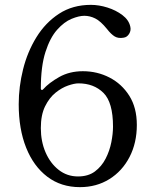

<svg xmlns="http://www.w3.org/2000/svg" viewBox="-20 -758 637 790"><path d="M309 12Q231 12 174.5 -31Q118 -74 87.5 -150.5Q57 -227 57 -329Q57 -401 75 -473Q93 -545 130 -605Q167 -665 223 -701.5Q279 -738 354 -738Q387 -738 422 -727Q457 -716 483.5 -696Q510 -676 516 -649Q520 -633 511.5 -619Q503 -605 489 -603Q467 -599 452 -608Q437 -617 420 -639Q394 -671 372 -682Q350 -693 327 -693Q305 -693 274.5 -680.5Q244 -668 215 -635.5Q186 -603 167 -544Q148 -485 148 -393Q148 -389 151.5 -388Q155 -387 158 -391Q181 -417 223.5 -441Q266 -465 321 -465Q380 -465 430.5 -439Q481 -413 512 -364Q543 -315 543 -244Q543 -170 513 -112Q483 -54 430 -21Q377 12 309 12ZM301 -32Q343 -32 370.5 -52.5Q398 -73 414.5 -105Q431 -137 438 -172.5Q445 -208 445 -237Q445 -337 405.5 -376Q366 -415 303 -415Q286 -415 260 -406Q234 -397 208.5 -376.5Q183 -356 165.5 -320.5Q148 -285 148 -231Q148 -176 167.5 -131Q187 -86 221.5 -59Q256 -32 301 -32Z"/></svg>

Font: Zen Old Mincho
Style: Regular
Weight: 400
Designer: Yoshimichi Ohira
Foundry: Positype
Version: Version 1.001